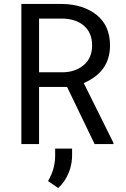

<svg xmlns="http://www.w3.org/2000/svg" viewBox="-20 -731 640 974"><path d="M178.2 -364.3H299.3Q362.3 -365.2 404.8 -400.9Q447.3 -436.5 447.3 -500.5Q447.3 -564.5 406.2 -600.1Q365.2 -635.7 296.9 -636.7H178.2ZM178.2 -290V0H88.4V-710.9H296.9Q402.8 -709 470.7 -654.8Q538.1 -600.6 538.1 -500Q538.1 -367.2 404.8 -309.6L555.7 -5.9L555.2 0H460L320.3 -290ZM259.8 58.6V22.9H345.7V57.1Q345.7 127 306.6 186.5Q293 207 274.9 222.7L223.6 187.5Q259.8 127 259.8 58.6Z"/></svg>

Font: RobotoMono-Regular
Style: Regular
Weight: 400
Designer: Google
Version: Version 2.000985; 2015; ttfautohint (v1.3)